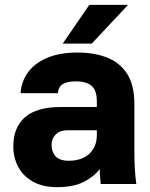

<svg xmlns="http://www.w3.org/2000/svg" viewBox="-20 -760 620 793"><path d="M215 13Q158 13 117.5 -9Q77 -31 56 -69.5Q35 -108 35 -155Q35 -234 83.5 -276Q132 -318 230 -318H380V-340Q380 -388 357.5 -406Q335 -424 295 -424Q257 -424 239 -412.5Q221 -401 219 -375H65Q68 -423 95.5 -461Q123 -499 174.5 -521Q226 -543 300 -543Q370 -543 423 -522Q476 -501 505.5 -454.5Q535 -408 535 -330V-135Q535 -93 537 -61.5Q539 -30 543 0H396Q395 -17 393.5 -30Q392 -43 392 -62Q368 -30 325.5 -8.5Q283 13 215 13ZM265 -96Q298 -96 324 -108Q350 -120 365 -144.5Q380 -169 380 -200V-222H260Q226 -222 209.5 -204Q193 -186 193 -163Q193 -133 209.5 -114.5Q226 -96 265 -96ZM239 -580 349 -740H509L359 -580Z"/></svg>

Font: Golos Text
Style: Bold
Weight: 700
Designer: A.Korolkova, Vitaly Kuzmin
Foundry: ParaType Ltd
Version: Version 2.004